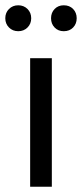

<svg xmlns="http://www.w3.org/2000/svg" viewBox="-32 -706 310 726"><path d="M2 -602Q-12 -616 -12 -637Q-12 -658 2 -672Q16 -686 37 -686Q58 -686 72 -672Q86 -658 86 -637Q86 -616 72 -602Q58 -588 37 -588Q16 -588 2 -602ZM82 0V-486H164V0ZM209 -686Q231 -686 244.5 -672Q258 -658 258 -637Q258 -616 244.5 -602Q231 -588 209 -588Q188 -588 174.5 -602Q161 -616 161 -637Q161 -658 174.5 -672Q188 -686 209 -686Z"/></svg>

Font: RibengUni
Style: Regular
Weight: 400
Designer: (1) Dr. Andrew Glass (Program Manager at Microsoft Corporation)
(2) Bivuti Chakma (Suz Moriz)
(3) Paul D. Hunt (Adobe Co
Foundry: Bivuti Chakma and Jyoti Chakma
Version: Version 1.2020